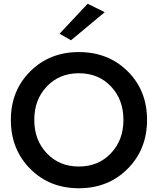

<svg xmlns="http://www.w3.org/2000/svg" viewBox="-20 -990 842 1025"><path d="M401 -599Q297 -599 230 -528.5Q163 -458 163 -350Q163 -242 230 -171.5Q297 -101 401 -101Q505 -101 572 -171.5Q639 -242 639 -350Q639 -458 572.5 -528.5Q506 -599 401 -599ZM38 -350Q38 -506 141.5 -609Q245 -712 401 -712Q558 -712 661.5 -609.5Q765 -507 765 -350Q765 -193 661.5 -89Q558 15 401 15Q244 15 141 -89Q38 -193 38 -350ZM539 -925 359 -775 298 -810 448 -970Z"/></svg>

Font: Renner* Medium
Style: Medium
Weight: 500
Version: Version 003.000 ; ttfautohint (v0.97) -l 8 -r 50 -G 200 -x 1